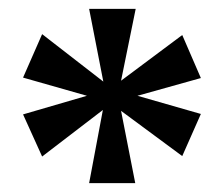

<svg xmlns="http://www.w3.org/2000/svg" viewBox="-20 -780 505 433"><path d="M181 -367H285L253 -530L391 -428L433 -523L290 -564L433 -604L391 -701L253 -598L286 -760H181L213 -596L75 -703L32 -605L176 -564L32 -522L75 -427L212 -532Z"/></svg>

Font: Noto Serif Tamil SemiCondensed
Style: Bold
Weight: 700
Width: 4
Designer: Indian Type Foundry, Tom Grace, and the Monotype Design Team
Foundry: Monotype Imaging Inc.
Version: Version 2.004